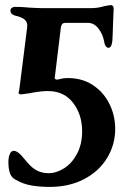

<svg xmlns="http://www.w3.org/2000/svg" viewBox="-20 -450 490 755"><path d="M40 256Q24 247 18.5 229.5Q13 212 13 186Q13 169 18.5 156Q24 143 34 143Q46 143 63 160Q67 164 86.5 187.5Q106 211 126 221Q146 231 171 231Q202 231 232.5 211.5Q263 192 283 154.5Q303 117 303 66Q303 1 267.5 -45.5Q232 -92 168 -92Q139 -92 94 -83Q68 -79 64 -79Q53 -79 53 -85Q53 -86 56 -98L87 -344Q89 -362 77.5 -372.5Q66 -383 38 -389Q21 -394 21 -409Q21 -415 26.5 -419Q32 -423 38 -423Q68 -423 96 -420Q132 -418 147 -418H338Q365 -418 391 -426Q411 -430 417 -430Q420 -430 423.5 -426.5Q427 -423 427 -418L425 -370L423 -314Q423 -262 407 -262Q393 -262 389 -289Q384 -316 367 -338Q350 -360 326 -360H237Q227 -360 223.5 -354Q220 -348 219 -341Q218 -334 218 -331L196 -150L195 -144Q195 -137 205 -137Q209 -137 219 -140Q229 -143 248 -143Q303 -143 345 -115.5Q387 -88 410 -42Q433 4 433 57Q433 119 401 171.5Q369 224 310.5 254.5Q252 285 175 285Q138 285 104.5 279.5Q71 274 40 256Z"/></svg>

Font: EB Garamond
Style: Bold Italic
Weight: 700
Italic angle: -17.2°
Designer: Georg Duffner and Octavio Pardo
Foundry: Georg Duffner
Version: Version 1.000